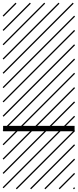

<svg xmlns="http://www.w3.org/2000/svg" viewBox="-23 -978 577 1424"><path d="M530.3 -44.4V-4.4H0V-44.4ZM526.9 410.6 533.7 417.5 525.4 425.8 518.6 418.9ZM526.9 304.7 533.7 311.5 419.4 425.8 412.6 418.9ZM526.9 198.7 533.7 205.6 313.5 425.8 306.6 418.9ZM526.9 92.3 533.7 99.1 207.5 425.8 200.7 418.9ZM526.9 -13.2 533.7 -6.3 101.6 425.8 94.7 418.9ZM526.9 -119.1 533.7 -112.3 3.4 418 -3.4 411.1ZM526.9 -225.6 533.7 -218.8 3.4 311.5 -3.4 304.7ZM526.9 -331.5 533.7 -324.7 3.4 205.6 -3.4 198.7ZM526.9 -438 533.7 -431.2 3.4 99.1 -3.4 92.3ZM526.9 -543.5 533.7 -536.6 3.4 -6.3 -3.4 -13.2ZM526.9 -649.4 533.7 -642.6 3.4 -112.3 -3.4 -119.1ZM526.9 -755.9 533.7 -749 3.4 -218.8 -3.4 -225.6ZM526.9 -861.8 533.7 -855 3.4 -324.7 -3.4 -331.5ZM516.6 -958 523.4 -951.2 3.4 -431.2 -3.4 -438ZM411.1 -958 418 -951.2 3.4 -536.6 -3.4 -543.5ZM305.2 -958 312 -951.2 3.4 -642.6 -3.4 -649.4ZM198.7 -958 205.6 -951.2 3.4 -749 -3.4 -755.9ZM92.3 -958 99.1 -951.2 3.4 -855 -3.4 -861.8Z"/></svg>

Font: AzarMehrMSRS2
Style: Regular
Weight: 1
Designer: Amin Abedi
Version: Version 1.00